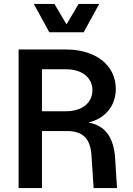

<svg xmlns="http://www.w3.org/2000/svg" viewBox="-20 -950 672 970"><path d="M74 0H192V-288H317C398 -288 436 -251 442 -167L453 0H571L562 -146C556 -256 511 -317 426 -331C510 -350 565 -414 565 -501C565 -620 464 -700 314 -700H74ZM314 -388H192V-600H314C394 -600 447 -558 447 -494C447 -430 394 -388 314 -388ZM229 -787H403L481 -930H377L316 -827L255 -930H151Z"/></svg>

Font: Uncut Sans Semibold
Style: Regular
Weight: 600
Designer: Kasper Nordkvist
Foundry: UNCUT.wtf
Version: Version 1.304;Glyphs 3.2 (3246)